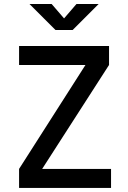

<svg xmlns="http://www.w3.org/2000/svg" viewBox="-20 -918 626 938"><path d="M73.2 0V-92.8L397.5 -600.6H73.2V-693.4H512.7V-600.6L186 -92.8H522.5V0ZM251 -771.5 124 -898.4H232.4L293 -828.1L353.5 -898.4H461.9L335 -771.5Z"/></svg>

Font: CaskaydiaCove NFP
Style: Regular
Weight: 400
Designer: Aaron Bell
Foundry: Saja Typeworks
Version: Version 2111.001; VTT 6.35;Nerd Fonts 3.1.1